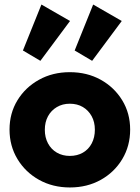

<svg xmlns="http://www.w3.org/2000/svg" viewBox="-20 -815 616 846"><path d="M288 11Q212.5 11 152.2 -22.5Q92 -56 57 -114Q22 -172 22 -244Q22 -316 56.8 -373Q91.5 -430 151.8 -463.5Q212 -497 287.5 -497Q363.5 -497 423.5 -463.8Q483.5 -430.5 518.5 -373.2Q553.5 -316 553.5 -244Q553.5 -172 518.8 -114Q484 -56 424 -22.5Q364 11 288 11ZM287.5 -128Q320.5 -128 345.5 -142.5Q370.5 -157 384.2 -183.2Q398 -209.5 398 -243.5Q398 -277.5 383.8 -303.2Q369.5 -329 345 -343.5Q320.5 -358 287.5 -358Q255.5 -358 230.5 -343.2Q205.5 -328.5 191.5 -302.8Q177.5 -277 177.5 -243Q177.5 -209.5 191.5 -183.2Q205.5 -157 230.5 -142.5Q255.5 -128 287.5 -128ZM158 -547 81 -592.5 162.5 -795 288.5 -722.5ZM386 -547 309 -592.5 390.5 -795 516.5 -722.5Z"/></svg>

Font: Outfit Thin
Style: Regular
Weight: 100
Designer: Rodrigo Fuenzalida
Foundry: fragTYPE
Version: Version 1.100;gftools[0.9.27]